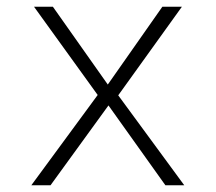

<svg xmlns="http://www.w3.org/2000/svg" viewBox="-20 -550 640 570"><path d="M73 0 270 -268 81 -530H137L300 -299L462 -530H520L331 -267L527 0H471L302 -237L130 0Z"/></svg>

Font: Geist Mono ExtraLight
Style: Regular
Weight: 200
Monospace: yes
Designer: Basement.studio, Andrés Briganti, Mateo Zaragoza
Foundry: Basement.studio, Vercel, Andrés Briganti, Guido Ferreyra, Mateo Zaragoza
Version: Version 1.500; ttfautohint (v1.8.4.7-5d5b)